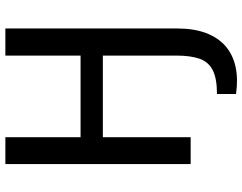

<svg xmlns="http://www.w3.org/2000/svg" viewBox="-114 -616 903 715"><g transform="rotate(-90 337.5 -258.5)"><path d="M184 -690V0H84V-690ZM499 -410V-327H176V-410ZM488 -690H589V-51Q589 12 572 57Q555 102 523.5 129.5Q492 157 447 167Q402 177 345 169V98Q403 98 434 82Q465 66 476.5 32.5Q488 -1 488 -53Z"/></g></svg>

Font: Exo 2 Medium
Style: Regular
Weight: 500
Designer: Natanael Gama
Foundry: Natanael Gama
Version: Version 2.010